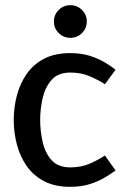

<svg xmlns="http://www.w3.org/2000/svg" viewBox="-20 -713 483 741"><path d="M250 8Q191 8 149.5 -14Q108 -36 82.5 -73Q57 -110 45 -156Q33 -202 33 -250Q33 -298 45 -344Q57 -390 82.5 -427Q108 -464 149.5 -486Q191 -508 251 -508Q295 -508 328.5 -497Q362 -486 386.5 -471Q411 -456 426 -444L385 -388Q362 -403 328 -418Q294 -433 251 -433Q204 -433 179 -404.5Q154 -376 144.5 -334Q135 -292 135 -250Q135 -208 144.5 -165.5Q154 -123 179 -95Q204 -67 251 -67Q295 -67 329 -82.5Q363 -98 385 -113L426 -55Q411 -44 386.5 -29Q362 -14 328.5 -3Q295 8 251 8ZM252 -567Q225 -567 206.5 -585.5Q188 -604 188 -630Q188 -656 206.5 -674.5Q225 -693 252 -693Q278 -693 296.5 -674.5Q315 -656 315 -630Q315 -604 296.5 -585.5Q278 -567 252 -567Z"/></svg>

Font: Epunda Sans Medium
Style: Regular
Weight: 500
Designer: Simon Atzbach
Foundry: typofactur
Version: Version 2.204; ttfautohint (v1.8.4.7-5d5b)